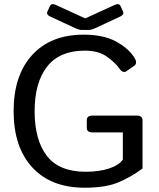

<svg xmlns="http://www.w3.org/2000/svg" viewBox="-20 -880 758 915"><path d="M219.2 -801.3Q199.2 -810.5 206.5 -826.2L217.8 -850.6Q225.1 -866.2 245.1 -856.9L385.7 -792.5H386.7L527.3 -856.9Q547.4 -866.2 554.7 -850.6L565.9 -826.2Q573.2 -810.5 553.2 -801.3L434.6 -746.1Q415.5 -737.3 403.3 -737.3H369.1Q356.9 -737.3 337.9 -746.1ZM44.9 -350.1Q44.9 -521 133.3 -617.9Q221.7 -714.8 378.9 -714.8Q473.1 -714.8 532.7 -682.4Q592.3 -649.9 620.1 -606Q637.2 -578.6 619.6 -566.4L583 -541Q564.9 -528.3 546.9 -556.2Q532.2 -578.1 491.7 -608.4Q451.2 -638.7 383.8 -638.7Q264.2 -638.7 204.6 -562.7Q145 -486.8 145 -350.1Q145 -213.4 203.1 -137.5Q261.2 -61.5 388.7 -61.5Q452.1 -61.5 499.3 -76.9Q546.4 -92.3 565.4 -119.6V-249H420.4Q393.6 -249 393.6 -271V-307.1Q393.6 -329.1 420.4 -329.1H632.3Q659.2 -329.1 659.2 -307.1V-76.7Q599.6 -33.2 540 -9.3Q480.5 14.6 383.8 14.6Q222.7 14.6 133.8 -82.3Q44.9 -179.2 44.9 -350.1Z"/></svg>

Font: Istok Web
Style: Regular
Weight: 400
Designer: Andrey V. Panov
Foundry: Andrey V. Panov
Version: Version 1.0.2g